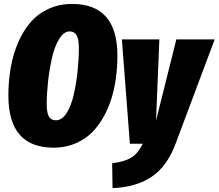

<svg xmlns="http://www.w3.org/2000/svg" viewBox="-20 -736 1119 983"><path d="M349.1 -715.8Q581.1 -715.8 581.1 -451.2Q581.1 -375 568.8 -306.2Q556.6 -237.3 530.3 -177.5Q503.9 -117.7 466.1 -74Q428.2 -30.3 373.8 -5.1Q319.3 20 253.9 20Q22.9 20 22.9 -246.1Q22.9 -322.3 35.2 -390.9Q47.4 -459.5 73.2 -519.3Q99.1 -579.1 137 -622.6Q174.8 -666 229 -690.9Q283.2 -715.8 349.1 -715.8ZM336.9 -575.2Q306.6 -575.2 282.7 -536.1Q258.8 -497.1 245.6 -437.3Q232.4 -377.4 225.8 -316.7Q219.2 -255.9 219.2 -202.1Q219.2 -157.7 230.5 -138.9Q241.7 -120.1 266.1 -120.1Q297.4 -120.1 321.3 -157.7Q345.2 -195.3 358.2 -253.9Q371.1 -312.5 377.4 -372.6Q383.8 -432.6 383.8 -488.8Q383.8 -534.7 372.6 -554.9Q361.3 -575.2 336.9 -575.2ZM1079.1 -534.2 878.9 0Q835 117.2 755.1 169.9Q675.3 222.7 556.2 227.1L554.2 100.1Q619.1 91.3 652.8 70.6Q686.5 49.8 710.9 0H645L604 -534.2H795.9L778.8 -118.2L882.8 -534.2Z"/></svg>

Font: Fira Sans Compressed Heavy
Style: Italic
Weight: 900
Width: 3
Italic angle: -8°
Designer: Carrois Corporate & Edenspiekermann AG
Foundry: Carrois Corporate GbR & Edenspiekermann AG
Version: Version 4.203;PS 004.203;hotconv 1.0.88;makeotf.lib2.5.64775